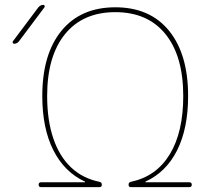

<svg xmlns="http://www.w3.org/2000/svg" viewBox="-20 -770 869 790"><path d="M329 -23Q245 -62 199.5 -152Q154 -242 154 -375Q154 -547 233 -643.5Q312 -740 454.5 -740Q597 -740 675.5 -643.5Q754 -547 754 -375Q754 -242 709 -152Q664 -62 579 -23Q578 -23 578 -21Q578 -20 579 -20H759Q769 -20 769 -10Q769 0 759 0H519Q509 0 509 -10Q509 -20 519 -22Q623 -44 678.5 -135Q734 -226 734 -375Q734 -539 661 -629.5Q588 -720 454.5 -720Q321 -720 247.5 -629.5Q174 -539 174 -375Q174 -276 199 -201.5Q224 -127 272 -81.5Q320 -36 389 -22Q399 -20 399 -10Q399 0 389 0H149Q139 0 139 -10Q139 -20 149 -20H329Q330 -20 330 -21Q330 -23 329 -23ZM38 -590Q34 -590 32.5 -593.5Q31 -597 33 -600L138 -740Q147 -750 158 -750Q162 -750 163.5 -746.5Q165 -743 163 -740L58 -600Q50 -590 38 -590Z"/></svg>

Font: Rounded Mplus 1c Thin
Style: Regular
Weight: 250
Version: Version 1.059.20150529